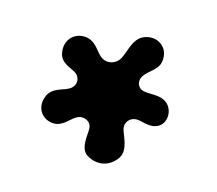

<svg xmlns="http://www.w3.org/2000/svg" viewBox="-64 -843 584 517"><g transform="rotate(15 228.5 -585.0)"><path d="M128 -722C93 -725 70 -696 78 -662C84 -635 115 -631 128 -620C140 -609 140 -590 125 -579C108 -567 75 -568 64 -538C51 -504 73 -476 104 -475C131 -474 145 -500 163 -508C178 -515 200 -507 201 -487C202 -468 192 -429 216 -414C245 -396 280 -402 300 -432C317 -458 293 -494 290 -511C287 -528 300 -542 316 -543C332 -544 353 -531 375 -540C405 -552 404 -598 375 -613C355 -623 332 -617 314 -622C300 -626 292 -644 303 -660C314 -677 340 -687 344 -711C351 -754 311 -777 277 -761C250 -748 247 -712 235 -691C224 -673 202 -668 186 -678C169 -688 159 -719 128 -722Z"/></g></svg>

Font: PicNic
Style: Regular
Weight: 400
Designer: Mariel Nils
Foundry: Velvetyne Type Foundry
Version: Version 2.000;Glyphs 3.2.3 (3260)